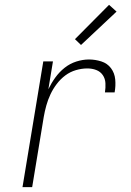

<svg xmlns="http://www.w3.org/2000/svg" viewBox="-20 -774 540 794"><path d="M73 0 159 -520H199L180 -405Q192 -430 208.5 -453Q225 -476 247 -493.5Q269 -511 295.5 -519.5Q322 -528 348 -528Q374 -528 399 -520Q424 -512 439 -492Q454 -472 456.5 -445.5Q459 -419 454 -392H414Q417 -411 416 -430Q415 -449 405 -463.5Q395 -478 378 -484.5Q361 -491 341 -491Q318 -491 294 -484Q270 -477 250 -462Q230 -447 214.5 -426.5Q199 -406 188.5 -383.5Q178 -361 171.5 -337.5Q165 -314 161 -291L113 0ZM315 -588 290 -612 431 -754 462 -726Z"/></svg>

Font: Iosevka SS04 XLt Obl
Style: Regular
Weight: 200
Italic angle: -9°
Monospace: yes
Designer: Belleve Invis
Foundry: Belleve Invis
Version: Version 19.0.0; ttfautohint (v1.8.4)